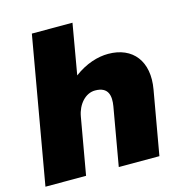

<svg xmlns="http://www.w3.org/2000/svg" viewBox="-107 -817 865 913"><g transform="rotate(-15 326.0 -360.0)"><path d="M5 0H205L254 -279C264 -336 303 -381 351 -381C418 -381 424 -334 416 -286L366 0H566L621 -313C645 -448 577 -533 456 -533C405 -533 345 -515 288 -472L331 -720H131Z"/></g></svg>

Font: Fixel Display 20240404 Black
Style: Italic
Weight: 900
Italic angle: -10°
Designer: AlfaBravo + MacPaw
Foundry: Kyrylo Tkachov, Marchela Mozhyna, Serhii Makarenko, Maria Weinstein, Zakhar Kryvoshyya
Version: Version 1.211;Glyphs 3.2 (3225)